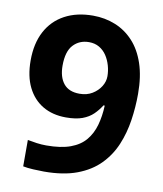

<svg xmlns="http://www.w3.org/2000/svg" viewBox="-82 -789 737 867"><g transform="rotate(10 286.0 -356.0)"><path d="M536 -409Q536 -348 526.9 -287.5Q517.8 -227 495.4 -173.5Q473 -120 432.4 -78.5Q391.8 -37 329.3 -13.5Q266.8 10 178 10Q156.9 10 129 8.5Q101 7 82 3V-118Q102 -114 124 -111Q146 -108 168 -108Q235 -108 278.5 -124Q322 -140 347 -170Q372 -200 383.5 -241Q395 -282 397 -331H391.2Q377 -308 357.5 -289Q338 -270 308.5 -259Q279 -248 233 -248Q172 -248 127 -274.5Q82 -301 57 -351.3Q32 -401.7 32 -474Q32 -552 61.5 -607.5Q91 -663 145.9 -692.5Q200.8 -722 275.1 -722Q330 -722 377.4 -702.8Q424.9 -683.7 460.4 -645.3Q496 -607 516 -548Q536 -489 536 -409ZM278 -601Q234 -601 206 -571Q178 -541 178 -476Q178 -423.8 202 -393.9Q226 -364 275.1 -364Q308.9 -364 333.4 -379Q358 -394 372 -416.5Q386 -439 386 -463.3Q386 -487.6 379 -512.3Q372 -537 358.7 -557.1Q345.3 -577.2 325 -589.1Q304.7 -601 278 -601Z"/></g></svg>

Font: Noto Sans Myanmar
Style: Regular
Weight: 400
Designer: Monotype Design Team
Foundry: Monotype Imaging Inc.
Version: Version 2.107